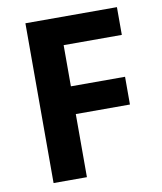

<svg xmlns="http://www.w3.org/2000/svg" viewBox="-81 -830 711 845"><g transform="rotate(-10 274.5 -408.0)"><path d="M239 -51V-333H481V-457H239V-641H499V-765H90V-51Z"/></g></svg>

Font: Noto Sans Tamil UI
Style: Bold
Weight: 700
Designer: Jelle Bosma - Monotype Design Team
Foundry: Monotype Imaging Inc.
Version: Version 2.004